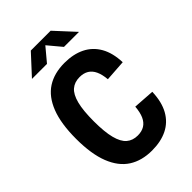

<svg xmlns="http://www.w3.org/2000/svg" viewBox="-274 -1047 1167 1167"><g transform="rotate(-45 310.0 -463.5)"><path d="M320.1 -114.2Q354.6 -114.2 378.5 -129Q402.3 -143.8 415.7 -173.6Q429 -203.4 432.7 -249.3L569.6 -240Q566.9 -155.5 535.6 -99.3Q504.2 -43.2 448.6 -15.7Q392.9 11.8 316.5 11.8Q229 11.8 167.5 -27.6Q105.9 -67.1 72.8 -150.9Q39.8 -234.8 39.8 -364.9Q39.8 -495.6 72.4 -579.3Q105.1 -663 166.4 -702.5Q227.8 -741.9 316.5 -741.9Q392.1 -741.9 448 -714.4Q503.8 -686.9 535.4 -631.6Q566.9 -576.2 569.6 -494.2L432.7 -484.9Q429 -528.3 415.7 -557.5Q402.3 -586.7 378.5 -601.3Q354.6 -615.9 320.1 -615.9Q276.7 -615.9 248.3 -591.6Q219.9 -567.3 205.7 -512.2Q191.4 -457 191.4 -364.9Q191.4 -273 205.7 -217.9Q219.9 -162.8 248.3 -138.5Q276.7 -114.2 320.1 -114.2ZM224.8 -939.4H395.2L512.2 -812.5H383L297.7 -914.5H322.3L237 -812.5H107.8Z"/></g></svg>

Font: Monaspace Neon Var
Style: Regular
Weight: 400
Designer: Riley Cran and the Lettermatic Team
Version: Version 1.000 (Monaspace Neon Var)